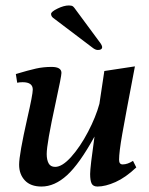

<svg xmlns="http://www.w3.org/2000/svg" viewBox="-20 -673 545 703"><path d="M50 -70Q50 -107 80 -240Q100 -327 100 -345Q100 -372 63 -372Q51 -372 43 -370L38 -402Q85 -416 112 -422Q139 -428 169 -428Q205 -428 205 -406Q205 -394 184 -298Q167 -220 159 -174Q151 -128 151 -109Q151 -88 158 -75Q165 -62 182 -62Q208 -62 241 -99Q274 -136 302.5 -190.5Q331 -245 344 -293L362 -413L474 -430Q439 -247 427.5 -181.5Q416 -116 416 -88Q416 -71 429 -71Q447 -71 467 -84L479 -60Q440 -23 403 -6.5Q366 10 337 10Q321 10 315.5 -1Q310 -12 310 -36Q310 -60 326 -173Q271 -73 225.5 -31.5Q180 10 132 10Q92 10 71 -12.5Q50 -35 50 -70ZM318 -499 174 -608Q167 -614 167 -622Q167 -630 190.5 -641.5Q214 -653 232 -653Q242 -653 246.5 -650Q251 -647 262 -631L344 -520Q355 -506 354 -499Q353 -490 338 -490Q329 -490 318 -499Z"/></svg>

Font: Unna Medium
Style: Italic
Weight: 500
Italic angle: -8.05°
Designer: Jorge de Buen Unna
Foundry: Omnibus-Type
Version: Version 2.008